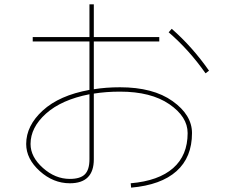

<svg xmlns="http://www.w3.org/2000/svg" viewBox="-20 -820 1040 880"><path d="M753 -672 767 -688Q861 -606 938 -496L922 -484Q847 -591 753 -672ZM390 -388Q262 -363 191 -299.5Q120 -236 120 -160Q120 -101 176.5 -50.5Q233 0 300 0Q348 0 369 -21Q390 -42 390 -90ZM410 -391V-90Q410 20 300 20Q224 20 162 -36Q100 -92 100 -160Q100 -244 176 -313.5Q252 -383 390 -408V-630H130V-650H390V-800H410V-650H710V-630H410V-411Q466 -420 530 -420Q682 -420 771 -356.5Q860 -293 860 -210Q860 -99 789 -35.5Q718 28 581 40L579 20Q707 9 773.5 -49.5Q840 -108 840 -210Q840 -285 756 -342.5Q672 -400 530 -400Q466 -400 410 -391Z"/></svg>

Font: Mplus 1p Thin
Style: Regular
Weight: 250
Version: Version 1.061